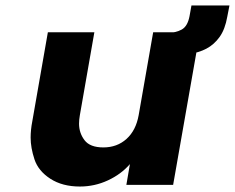

<svg xmlns="http://www.w3.org/2000/svg" viewBox="-20 -676 859 702"><path d="M711 -558 613 0H442L455 -76Q423 -39 374.5 -16.5Q326 6 272 6Q208 6 164 -22.5Q120 -51 106 -93.5Q92 -136 92 -173Q92 -201 98 -232L155 -558H325L272 -255Q269 -238 269 -224Q269 -190 289 -163.5Q309 -137 358 -137Q408 -137 442.5 -168Q477 -199 487 -255L540 -558ZM541 -556H592Q623 -556 644.5 -568Q666 -580 673 -617L680 -656H819L811 -615Q803 -569 783 -541Q763 -513 734.5 -498Q706 -483 670 -478.5Q634 -474 594 -474Z"/></svg>

Font: Fz Poppins
Style: Bold Italic
Weight: 700
Italic angle: -10°
Designer: Ninad Kale (Devanagari), Jonny Pinhorn (Latin)
Foundry: Indian Type Foundry
Version: Vit hóa bi Vntype.Com & FontZin.Com